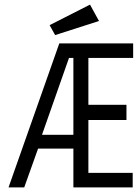

<svg xmlns="http://www.w3.org/2000/svg" viewBox="-20 -812 603 832"><path d="M17 0 237 -624H557V-561H363V-358H528V-292H363V-63H555V0H298V-168H145L85 0ZM162 -228H298V-561H279ZM219 -660 195 -703 370 -792 409 -721Z"/></svg>

Font: Inconsolata SemiExpanded Thin
Style: Regular
Weight: 100
Width: 6
Monospace: yes
Designer: Raph Levien, Cyreal, Brenton Simpson
Foundry: Raph Levien, Cyreal, Google
Version: Version 3.100; ttfautohint (v1.8.4.7-5d5b)